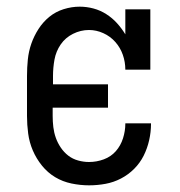

<svg xmlns="http://www.w3.org/2000/svg" viewBox="-20 -548 540 576"><path d="M247 8Q221 8 194.5 2.5Q168 -3 145.5 -16.5Q123 -30 106 -51Q89 -72 78.5 -96.5Q68 -121 64.5 -147.5Q61 -174 61 -200V-320Q61 -345 63.5 -369.5Q66 -394 74 -417Q82 -440 95.5 -461Q109 -482 128 -497.5Q147 -513 171 -520.5Q195 -528 219 -528Q240 -528 260.5 -522.5Q281 -517 299 -505.5Q317 -494 331 -478.5Q345 -463 356 -445V-520H431V-339H356Q356 -362 348.5 -383.5Q341 -405 326 -422Q311 -439 290 -448.5Q269 -458 247 -458Q222 -458 199 -446.5Q176 -435 162 -414.5Q148 -394 143.5 -369.5Q139 -345 139 -320V-295H304V-225H138V-200Q138 -183 140 -166.5Q142 -150 147.5 -134.5Q153 -119 162.5 -105Q172 -91 185 -81Q198 -71 214.5 -66.5Q231 -62 247 -62Q270 -62 291.5 -70Q313 -78 327.5 -94.5Q342 -111 349 -133Q356 -155 356 -177V-178H433V-176Q433 -152 427.5 -127.5Q422 -103 411 -81Q400 -59 382.5 -41.5Q365 -24 343 -12.5Q321 -1 296.5 3.5Q272 8 247 8Z"/></svg>

Font: Iosevka Curly Slab
Style: Regular
Weight: 400
Monospace: yes
Designer: Belleve Invis
Foundry: Belleve Invis
Version: Version 22.1.2; ttfautohint (v1.8.4)